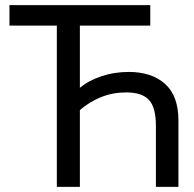

<svg xmlns="http://www.w3.org/2000/svg" viewBox="-20 -730 757 750"><path d="M589 -239Q589 -310 562 -339.5Q535 -369 473 -369Q420 -369 374.5 -350.5Q329 -332 292 -300V0H202V-630H17V-710H567V-630H292V-387Q327 -416 377 -432.5Q427 -449 483 -449Q572 -449 624.5 -402.5Q677 -356 677 -259V0H589Z"/></svg>

Font: Raleway Medium Alt1
Style: Regular
Weight: 500
Designer: Matt McInerney, Pablo Impallari, Rodrigo Fuenzalida
Foundry: Matt McInerney, Pablo Impallari, Rodrigo Fuenzalida
Version: Version 3.000g; ttfautohint (v1.5) -l 8 -r 28 -G 28 -x 14 -D